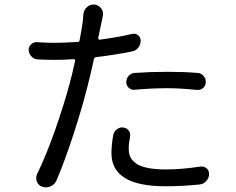

<svg xmlns="http://www.w3.org/2000/svg" viewBox="-20 -808 1040 847"><path d="M574.2 -412.1Q559.6 -410.2 548.3 -420.4Q537.1 -430.7 537.1 -445.3Q537.1 -461.9 547.9 -473.6Q558.6 -485.4 574.2 -486.3Q643.6 -491.2 717.8 -491.2Q793 -491.2 851.6 -486.3Q867.2 -485.4 877.9 -473.1Q888.7 -460.9 887.7 -445.3Q887.7 -429.7 876 -419.9Q864.3 -410.2 849.6 -411.1Q775.4 -418.9 719.7 -418.9Q649.4 -418.9 574.2 -412.1ZM562.5 -658.2Q577.1 -662.1 588.9 -652.8Q600.6 -643.6 600.6 -628.9Q600.6 -611.3 589.8 -597.7Q579.1 -584 562.5 -581.1Q490.2 -566.4 403.3 -555.7Q396.5 -554.7 394.5 -547.9Q381.8 -488.3 365.2 -423.8Q340.8 -327.1 302.7 -210.9Q264.6 -94.7 229.5 -12.7Q221.7 5.9 203.1 13.7Q193.4 18.6 182.6 18.6Q174.8 18.6 166 15.6Q149.4 9.8 142.6 -6.8Q139.6 -14.6 139.6 -22.5Q139.6 -31.2 143.6 -40Q181.6 -117.2 221.7 -230.5Q261.7 -343.8 288.1 -442.4Q296.9 -474.6 311.5 -540Q311.5 -543 310.1 -544.9Q308.6 -546.9 305.7 -546.9Q261.7 -543.9 222.7 -543.9Q187.5 -543.9 146.5 -545.9Q129.9 -546.9 119.1 -558.6Q106.4 -571.3 106.4 -588.9Q106.4 -602.5 117.2 -612.3Q127.9 -623 143.6 -622.1Q178.7 -619.1 223.6 -619.1Q254.9 -619.1 322.3 -623Q330.1 -623 331.1 -629.9Q338.9 -670.9 344.7 -710Q346.7 -727.5 347.7 -743.2Q348.6 -762.7 363.3 -776.4Q376 -788.1 392.6 -788.1Q394.5 -788.1 396.5 -788.1Q415 -786.1 426.8 -770.5Q434.6 -759.8 434.6 -746.1Q434.6 -742.2 433.6 -737.3Q432.6 -732.4 426.8 -705.1L413.1 -639.6Q413.1 -636.7 415 -634.8Q417 -632.8 418.9 -632.8Q494.1 -642.6 562.5 -658.2ZM479.5 -211.9Q482.4 -227.5 495.1 -237.3Q506.8 -246.1 520.5 -246.1Q522.5 -246.1 524.4 -245.1Q539.1 -244.1 547.9 -231.9Q556.6 -219.7 553.7 -205.1Q547.9 -175.8 547.9 -153.3Q547.9 -132.8 553.7 -118.2Q559.6 -103.5 576.2 -89.8Q592.8 -76.2 626.5 -68.4Q660.2 -60.5 710.9 -60.5Q781.2 -60.5 864.3 -73.2Q879.9 -75.2 891.6 -65.4Q902.3 -55.7 902.3 -41Q902.3 -22.5 889.6 -8.8Q877.9 3.9 860.4 5.9Q783.2 13.7 710 13.7Q471.7 13.7 471.7 -131.8Q471.7 -168 479.5 -211.9Z"/></svg>

Font: Gen Jyuu Gothic Regular
Style: Regular
Weight: 400
Designer: [Source Han Sans]
Ryoko NISHIZUKA  (kana & ideographs); Paul D. Hunt (Latin, Greek & Cyrillic); Wenlong ZHANG  (bopomofo
Version: Version 1.002.20150607